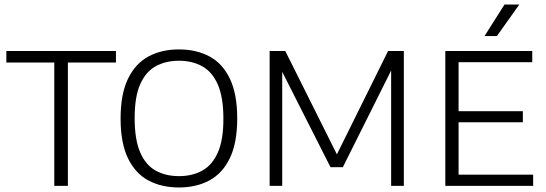

<svg xmlns="http://www.w3.org/2000/svg" viewBox="-20 -820 2408 847"><path d="M219.5 0V-544H8V-595H491.5V-544H279.5V0Z M769.5 7Q692 7 634.2 -24.2Q576.5 -55.5 544.2 -122.5Q512 -189.5 512 -297Q512 -405 544.5 -472.2Q577 -539.5 634.8 -570.8Q692.5 -602 769.5 -602Q846.5 -602 904.5 -570.8Q962.5 -539.5 994.5 -472Q1026.5 -404.5 1026.5 -297Q1026.5 -190 994.2 -122.8Q962 -55.5 904 -24.2Q846 7 769.5 7ZM769.5 -43Q828.5 -43 872.5 -67.5Q916.5 -92 941 -147.2Q965.5 -202.5 965.5 -295.5Q965.5 -390.5 941 -446.8Q916.5 -503 872.2 -527.5Q828 -552 769.5 -552Q710.5 -552 666.5 -527.5Q622.5 -503 598.2 -447.8Q574 -392.5 574 -299.5Q574 -204.5 598.2 -148.2Q622.5 -92 666.5 -67.5Q710.5 -43 769.5 -43Z M1169.5 0V-595H1238.5L1473.5 -124.5H1459L1692 -595H1761.5V0H1705.5V-544H1723L1492.5 -82.5H1438L1204.5 -543.5H1225V0Z M1944.5 0V-595H2328V-545.5H2003V-49.5H2332V0ZM1982.5 -280.5V-329.5H2286.5V-280.5ZM2117.5 -661 2205.5 -800H2271L2172 -661Z"/></svg>

Font: Encode Sans SC Light
Style: Regular
Weight: 300
Version: Version 3.002